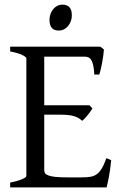

<svg xmlns="http://www.w3.org/2000/svg" viewBox="-20 -819 536 839"><path d="M465.8 -119.1Q461.9 -77.1 455.8 -45.7Q449.7 -14.2 445.8 0H24.4V-21Q57.6 -27.8 76.4 -35.9Q95.2 -43.9 95.2 -50.8V-564Q95.2 -569.8 77.4 -578.6Q59.6 -587.4 24.4 -594.2V-615.2H418L434.1 -603Q433.1 -590.3 431.2 -575.2Q429.2 -560.1 426.3 -544.9Q423.3 -529.8 420.2 -516.1Q417 -502.4 414.1 -493.2H392.1Q391.1 -515.6 387.9 -530.8Q384.8 -545.9 379.9 -554.9Q375 -564 367.9 -567.6Q360.8 -571.3 352.1 -571.3H173.3V-358.9H371.1L383.8 -345.2Q379.9 -338.4 374.3 -330.6Q368.7 -322.8 362.5 -315.2Q356.4 -307.6 350.3 -301.3Q344.2 -294.9 338.9 -291Q331.5 -298.3 323 -303.2Q314.5 -308.1 303.5 -311.5Q292.5 -314.9 277.6 -316.4Q262.7 -317.9 242.2 -317.9H173.3V-75.2Q173.3 -67.9 176.8 -62.3Q180.2 -56.6 190.9 -52.5Q201.7 -48.3 221.2 -46.1Q240.7 -43.9 272.9 -43.9H335.9Q358.4 -43.9 374.3 -46.4Q390.1 -48.8 402.3 -57.4Q414.6 -65.9 424.6 -82.5Q434.6 -99.1 444.8 -127.9ZM293.9 -752.4Q293.9 -738.8 289.6 -726.6Q285.2 -714.4 277.6 -705.3Q270 -696.3 259.8 -690.9Q249.5 -685.5 237.3 -685.5Q215.3 -685.5 205.8 -697.8Q196.3 -710 196.3 -732.4Q196.3 -746.1 200.7 -758.3Q205.1 -770.5 212.9 -779.5Q220.7 -788.6 230.7 -793.7Q240.7 -798.8 252.4 -798.8Q293.9 -798.8 293.9 -752.4Z"/></svg>

Font: Gentium Kaktovik
Style: Regular
Weight: 400
Designer: J. Victor Gaultney and Annie Olsen
Foundry: SIL International
Version: Version 1.102; 2013; Maintenance release